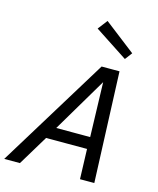

<svg xmlns="http://www.w3.org/2000/svg" viewBox="-158 -1008 904 1099"><g transform="rotate(15 294.0 -458.0)"><path d="M126 -177.8 167.7 -248H434L443.5 -177.8ZM66.8 0H-26.2L375.4 -655H437.3L426.8 -604.1L194.2 -211.8H194.8ZM507.6 0H422.8L415.8 -211.6L417.7 -211.9L406.1 -606.2L419.2 -655H481.5ZM525 -773.5 492.8 -731 297.2 -859.1 340.9 -915.8Z"/></g></svg>

Font: Intel One Mono Light
Style: Italic
Weight: 300
Italic angle: -16°
Monospace: yes
Designer: Fred Shallcrass
Foundry: Frere-Jones Type LLC
Version: Version 1.004